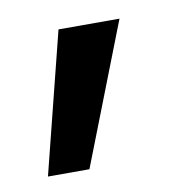

<svg xmlns="http://www.w3.org/2000/svg" viewBox="-42 -148 293 310"><g transform="rotate(-10 105.0 7.5)"><path d="M14 123 72 -108H172L82 123Z"/></g></svg>

Font: DM Sans 11pt Medium
Style: Regular
Weight: 500
Version: Version 4.004;gftools[0.9.30]